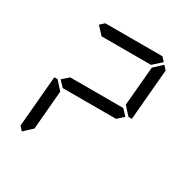

<svg xmlns="http://www.w3.org/2000/svg" viewBox="-203 -1199 1350 1354"><g transform="rotate(30 472.0 -522.5)"><path d="M145.5 -44.9 117.2 -76.2 153.3 -490.2H180.7L184.6 -485.4L240.2 -423.8L212.9 -107.4ZM240.2 -968.8 274.4 -1000H739.3L768.6 -968.8L700.2 -907.2H297.9ZM726.6 -499 675.8 -453.1V-454.1H244.1V-453.1L199.2 -500L252 -546.9V-545.9H683.6ZM781.2 -955.1 809.6 -923.8 773.4 -509.8H747.1L742.2 -513.7L686.5 -575.2L714.8 -892.6Z"/></g></svg>

Font: my7seg
Style: Book
Weight: 400
Italic angle: -5°
Designer: Keshikan(Twitter:@keshinomi_88pro)
Version: Version 0.46